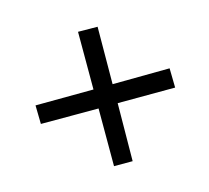

<svg xmlns="http://www.w3.org/2000/svg" viewBox="-94 -610 798 732"><g transform="rotate(30 305.5 -244.5)"><path d="M309 -191 148 -30 95 -81 256 -244 95 -405 150 -459 309 -298 467 -459 522 -406 362 -245 522 -82 470 -30Z"/></g></svg>

Font: Andada Pro Medium
Style: Regular
Weight: 500
Designer: Carolina Giovagnoli
Foundry: Huerta Tipografica
Version: Version 3.005; ttfautohint (v1.8.4)